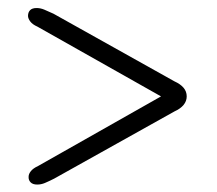

<svg xmlns="http://www.w3.org/2000/svg" viewBox="-20 -588 554 490"><path d="M398 -338V-346L77.5 -164.5Q64.5 -158.5 58.8 -151.2Q53 -144 53 -137Q52.5 -128.5 58 -122.8Q63.5 -117 75 -117Q85 -117 94.5 -121Q104 -125 118 -132L425 -303.5Q440.5 -310.5 448.5 -320.2Q456.5 -330 456.5 -342Q456.5 -354.5 448.5 -364Q440.5 -373.5 425 -380.5L116.5 -553Q102.5 -559.5 92.8 -563.5Q83 -567.5 73.5 -567.5Q62 -567.5 56.8 -562Q51.5 -556.5 51.5 -547.5Q51.5 -541 57.2 -533.2Q63 -525.5 75.5 -520Z"/></svg>

Font: Fraunces 11pt
Style: Regular
Weight: 400
Version: Version 1.000;[b76b70a41]